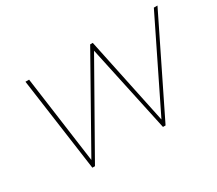

<svg xmlns="http://www.w3.org/2000/svg" viewBox="-104 -751 1085 961"><g transform="rotate(-30 439.0 -270.0)"><path d="M878 -540 613 0H598L490 -503L205 0H190L115 -540H136L205 -36L489 -540H504L610 -36L857 -540Z"/></g></svg>

Font: Fz Poppins Thin
Style: Italic
Weight: 100
Italic angle: -10°
Designer: Ninad Kale (Devanagari), Jonny Pinhorn (Latin)
Foundry: Indian Type Foundry
Version: Vit hóa bi Vntype.Com & FontZin.Com